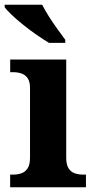

<svg xmlns="http://www.w3.org/2000/svg" viewBox="-26 -786 399 806"><path d="M16.6 0V-53H29Q49.3 -53 65.2 -59Q81.1 -64.9 90.5 -80.3Q100 -95.7 100 -124.1V-416.1Q100 -443.2 90.3 -457.4Q80.5 -471.7 64.6 -477.3Q48.7 -483 29 -483H16.8V-536H252V-123.9Q252 -95.8 261.3 -80.3Q270.5 -64.8 286.9 -58.9Q303.3 -53 323 -53H334.8V0ZM179.8 -606Q156.3 -620 128.1 -639.5Q99.9 -659 72.4 -681Q45 -703 23.8 -723Q2.6 -743 -6.4 -756V-766H151.1Q162.1 -744 179.2 -717Q196.3 -690 215.1 -664Q234 -638 248 -619V-606Z"/></svg>

Font: Noto Serif Khmer
Style: Regular
Weight: 400
Designer: Danh Hong and the Monotype Design Team
Foundry: Monotype Imaging Inc.
Version: Version 2.003